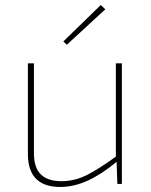

<svg xmlns="http://www.w3.org/2000/svg" viewBox="-20 -732 600 764"><path d="M115 -480V-122Q115 -65 142.5 -38Q170 -11 225 -11Q278 -11 327.5 -36.5Q377 -62 444 -111V-88Q385 -39 329.5 -13.5Q274 12 220 12Q91 12 91 -119V-480ZM465 -480V0H447L444 -88L441 -104V-480ZM381 -712 399 -695 246 -554 232 -567Z"/></svg>

Font: Exo 2 Thin
Style: Regular
Weight: 250
Designer: Natanael Gama
Foundry: Natanael Gama
Version: Version 2.010